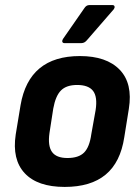

<svg xmlns="http://www.w3.org/2000/svg" viewBox="-20 -726 552 757"><path d="M235 11Q128 11 77.5 -43Q27 -97 42 -196L61 -311Q94 -505 295 -505Q400 -505 452 -451Q504 -397 488 -297L470 -185Q455 -86 396.5 -37.5Q338 11 235 11ZM246 -103Q290 -103 311.5 -124.5Q333 -146 340 -197L357 -292Q365 -344 347 -367.5Q329 -391 284 -391Q242 -391 220.5 -369.5Q199 -348 190 -298L175 -201Q168 -151 185 -127Q202 -103 246 -103ZM234 -556Q228 -556 226 -560.5Q224 -565 228 -572L312 -693Q320 -706 332 -706H423Q430 -706 431.5 -701Q433 -696 429 -690L324 -569Q314 -556 301 -556Z"/></svg>

Font: Sofia Sans Semi Condensed ExtraBold
Style: Italic
Weight: 800
Italic angle: -9°
Version: Version 4.100